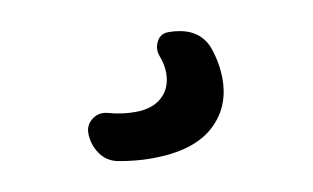

<svg xmlns="http://www.w3.org/2000/svg" viewBox="-39 -70 578 355"><g transform="rotate(-10 250.0 107.5)"><path d="M160.2 213.9Q138.7 210 126.5 192.4Q114.3 174.8 114.3 153.3Q114.3 137.7 127.4 127.9Q140.6 118.2 157.2 123Q181.6 129.9 207 129.9Q239.3 129.9 257.3 113.3Q275.4 96.7 275.4 68.4Q275.4 52.7 268.6 35.2Q263.7 21.5 270.5 8.3Q277.3 -4.9 292 -4.9Q348.6 -4.9 365.2 37.1Q376 67.4 376 97.7Q376 152.3 337.4 186Q298.8 219.7 221.7 219.7Q192.4 219.7 160.2 213.9Z"/></g></svg>

Font: Rounded-X Mgen+ 1m medium
Style: Regular
Weight: 500
Designer: [Source Han Sans]
Ryoko NISHIZUKA  (kana & ideographs); Paul D. Hunt (Latin, Greek & Cyrillic); Wenlong ZHANG  (bopomofo
Version: Version 1.059.20150602